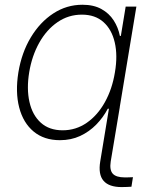

<svg xmlns="http://www.w3.org/2000/svg" viewBox="-20 -570 628 796"><path d="M484.4 205.6Q431.6 205.6 409.2 179.4Q386.7 153.3 395.5 99.6L432.6 -125.5H476.6L439 99.6Q433.6 134.8 447.5 150.1Q461.4 165.5 497.6 165.5Q503.9 165.5 513.2 165.3Q522.5 165 531.2 164.6L524.9 204.1Q517.1 204.6 505.6 205.1Q494.1 205.6 484.4 205.6ZM228.5 11.2Q162.6 11.2 119.4 -24.7Q76.2 -60.5 59.6 -124.3Q43 -188 56.2 -270Q69.8 -352.1 107.9 -415.3Q146 -478.5 201.2 -514.4Q256.3 -550.3 321.8 -550.3Q368.2 -550.3 400.1 -532.7Q432.1 -515.1 451.2 -485.6Q470.2 -456.1 477.1 -420.9H481L501 -542.5H545.4L455.6 0H412.1L431.6 -119.1H426.8Q408.2 -83.5 379.2 -53.7Q350.1 -23.9 312.3 -6.3Q274.4 11.2 228.5 11.2ZM239.7 -29.8Q294.9 -29.8 339.8 -61Q384.8 -92.3 415 -146.7Q445.3 -201.2 456.5 -270.5Q468.3 -339.8 455.8 -393.8Q443.4 -447.8 408.9 -478.5Q374.5 -509.3 319.3 -509.3Q263.7 -509.3 218.3 -478Q172.9 -446.8 142.6 -392.6Q112.3 -338.4 101.1 -270.5Q89.8 -202.1 102.1 -147.5Q114.3 -92.8 149.2 -61.3Q184.1 -29.8 239.7 -29.8Z"/></svg>

Font: Inter 16pt ExtraLight
Style: Italic
Weight: 250
Italic angle: -9.3988°
Version: Version 4.001;git-66647c0bb